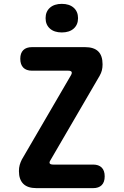

<svg xmlns="http://www.w3.org/2000/svg" viewBox="-20 -974 640 994"><path d="M169 0Q123 0 100.5 -22.5Q78 -45 78 -88Q78 -106 82 -120Q86 -134 93 -148L347 -584Q354 -596 350.5 -602Q347 -608 333 -608H146Q116 -608 100.5 -624Q85 -640 85 -670Q85 -699 100.5 -714.5Q116 -730 146 -730H420Q466 -730 488.5 -708Q511 -686 511 -641Q511 -624 507.5 -610Q504 -596 496 -582L242 -146Q234 -134 237.5 -128Q241 -122 256 -122H462Q491 -122 506.5 -106.5Q522 -91 522 -61Q522 -31 506.5 -15.5Q491 0 462 0ZM300 -806Q261 -806 238.5 -826Q216 -846 216 -880Q216 -914 238.5 -934Q261 -954 300 -954Q339 -954 361.5 -934Q384 -914 384 -880Q384 -846 361.5 -826Q339 -806 300 -806Z"/></svg>

Font: Maple Mono
Style: Bold
Weight: 700
Monospace: yes
Designer: subframe7536
Version: Version 7.200